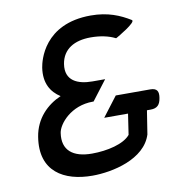

<svg xmlns="http://www.w3.org/2000/svg" viewBox="-71 -655 674 730"><g transform="rotate(-10 265.5 -289.5)"><path d="M50 -170C29 -39 119 11 228 11C305 11 433 -16 461 -108V-109L475 -198H489C515 -198 526 -210 530 -236C534 -260 528 -274 501 -274H368L310 -198H402L390 -118C365 -87 300 -72 241 -72C168 -72 127 -104 137 -170C142 -204 193 -266 278 -266H281L339 -342H290C234 -342 185 -362 195 -426C204 -482 249 -508 312 -508C349 -508 381 -501 405 -489L407 -488L411 -490C411 -490 494 -537 478 -546C439 -570 393 -590 327 -590C145 -590 115 -452 111 -427C102 -368 125 -331 161 -308C108 -285 61 -240 50 -170Z"/></g></svg>

Font: Charger Sport
Style: SeBdObl
Weight: 600
Designer: Jasper
Foundry: Cannot Into Space Fonts
Version: Version 1.1